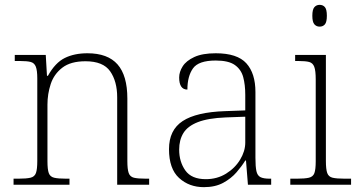

<svg xmlns="http://www.w3.org/2000/svg" viewBox="-20 -763 1478 793"><path d="M36 0V-25H56Q89 -25 106 -29Q123 -33 128.5 -48.5Q134 -64 134 -98V-439Q134 -472 128 -487.5Q122 -503 107 -507Q92 -511 64 -511H41V-536H169L174 -450H178Q208 -504 247.5 -523.5Q287 -543 341 -543Q425 -543 465.5 -497Q506 -451 506 -356V-98Q506 -64 511.5 -48.5Q517 -33 533 -29Q549 -25 583 -25H596V0H464V-361Q464 -427 435 -468.5Q406 -510 333 -510Q272 -510 237.5 -483.5Q203 -457 189.5 -416Q176 -375 176 -331V-97Q176 -63 181.5 -48Q187 -33 203.5 -29Q220 -25 253 -25H267V0Z M822 10Q761 10 719.5 -28Q678 -66 678 -147Q678 -226 734.5 -263Q791 -300 910 -304L993 -307V-371Q993 -413 984.5 -444.5Q976 -476 950 -494.5Q924 -513 871 -513Q800 -513 777 -480.5Q754 -448 754 -393Q720 -393 720 -443Q720 -466 734.5 -489Q749 -512 782.5 -527.5Q816 -543 871 -543Q960 -543 997.5 -501.5Q1035 -460 1035 -383V-111Q1035 -75 1039 -56.5Q1043 -38 1055.5 -31.5Q1068 -25 1094 -25H1100V0H1004L996 -100H993Q979 -77 957 -51.5Q935 -26 902 -8Q869 10 822 10ZM830 -23Q877 -23 914 -46Q951 -69 972 -104Q993 -139 993 -174V-281L912 -278Q839 -275 797 -258.5Q755 -242 737.5 -213.5Q720 -185 720 -145Q720 -95 745.5 -59Q771 -23 830 -23Z M1300 -653Q1287 -653 1278.5 -662.5Q1270 -672 1270 -698Q1270 -724 1278.5 -733.5Q1287 -743 1300 -743Q1314 -743 1322 -733.5Q1330 -724 1330 -698Q1330 -672 1322 -662.5Q1314 -653 1300 -653ZM1179 0V-25H1206Q1239 -25 1256 -29Q1273 -33 1278.5 -48Q1284 -63 1284 -97V-435Q1284 -471 1278 -487Q1272 -503 1257 -507Q1242 -511 1214 -511H1199V-536H1326V-98Q1326 -64 1331.5 -48.5Q1337 -33 1353.5 -29Q1370 -25 1404 -25H1430V0Z"/></svg>

Font: Noto Serif ExtraLight
Style: Regular
Weight: 200
Designer: Monotype Design Team
Foundry: Monotype Imaging Inc.
Version: Version 2.015; ttfautohint (v1.8.4.7-5d5b)